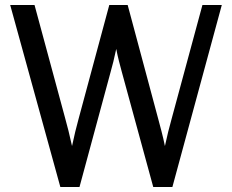

<svg xmlns="http://www.w3.org/2000/svg" viewBox="-20 -748 934 773"><path d="M119 -728H21L223 5H300L425 -457C433 -485 440 -513 448 -551C455 -514 463 -487 470 -460L597 5H674L873 -728H795L670 -266C661 -234 653 -202 644 -160C635 -204 625 -239 616 -273L494 -728H420L296 -268C287 -235 279 -203 270 -160C260 -206 251 -241 241 -277Z"/></svg>

Font: Rosario
Style: Regular
Weight: 400
Designer: Hector Gatti
Foundry: Omnibus Type
Version: Version 1.100